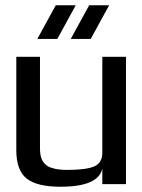

<svg xmlns="http://www.w3.org/2000/svg" viewBox="-20 -700 540 730"><path d="M210 10Q121 10 81.5 -21Q42 -52 42 -129V-484H132V-134Q132 -73 179 -61Q200 -54 236 -54Q309 -54 340 -68Q369 -82 369 -119V-484H459V0H369V-59Q354 10 210 10ZM198 -552H122L192 -680H268ZM325 -552H249L319 -680H395Z"/></svg>

Font: Gamestation Display
Style: Regular
Weight: 400
Designer: Jonas Hecksher
Foundry: Jonas Hecksher, Playtypeª, e-types AS
Version: Version 1.003